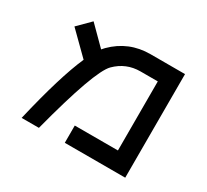

<svg xmlns="http://www.w3.org/2000/svg" viewBox="-148 -977 1296 1204"><g transform="rotate(30 500.0 -375.0)"><path d="M279.3 -509.8 125 -662.1 212.9 -750 341.8 -621.1Q351.6 -632.8 359.4 -640.6Q468.8 -750 625 -750H875V0H437.5V-125H750V-625H625Q521.5 -625 448.2 -551.8Q375 -478.5 250 0H125Q205.1 -341.8 279.3 -509.8Z"/></g></svg>

Font: Xanmono
Style: Regular
Weight: 400
Designer: GGBotNet
Foundry: GGBotNet
Version: 1.00